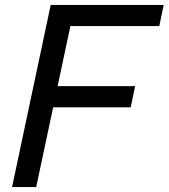

<svg xmlns="http://www.w3.org/2000/svg" viewBox="-20 -760 685 780"><path d="M29 0 186 -740H645L627 -654H266L214 -410H529L511 -324H196L127 0Z"/></svg>

Font: Be Vietnam Pro
Style: Italic
Weight: 400
Italic angle: -12°
Designer: Lam Bao, Tony Le, Vietanh Nguyen
Foundry: Yellow Type Foundry
Version: Version 1.002; ttfautohint (v1.8.3)